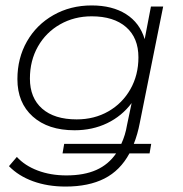

<svg xmlns="http://www.w3.org/2000/svg" viewBox="-20 -504 672 706"><path d="M472 25H536L530 60H456Q422 123 364 152.5Q306 182 221 182Q155 182 101.5 162.5Q48 143 13 107L42 73Q71 105 118.5 123Q166 141 224 141Q289 141 334 121Q379 101 407 60H210L216 25H426Q441 -7 447 -44L464 -125Q428 -77 374 -51Q320 -25 254 -25Q157 -25 100.5 -75.5Q44 -126 44 -213Q44 -290 79 -351.5Q114 -413 176.5 -448.5Q239 -484 317 -484Q393 -484 443.5 -452Q494 -420 512 -360L535 -480H580L494 -52Q486 -10 472 25ZM489 -293Q489 -365 443.5 -404.5Q398 -444 317 -444Q253 -444 201 -414.5Q149 -385 119.5 -333Q90 -281 90 -215Q90 -144 135 -104.5Q180 -65 262 -65Q327 -65 378.5 -94.5Q430 -124 459.5 -176Q489 -228 489 -293Z"/></svg>

Font: Montserrat Ace
Style: Light Italic
Weight: 300
Italic angle: -11.3°
Designer: Julieta Ulanovsky
Foundry: Julieta Ulanovsky
Version: Version 1